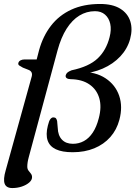

<svg xmlns="http://www.w3.org/2000/svg" viewBox="-27 -755 683 968"><path d="M1.7 103.8 131.5 -364.2Q136.7 -379.6 132.4 -389.2Q128.1 -398.8 115.7 -403.2L88.3 -414Q77.1 -419.9 70.1 -424.8Q63.1 -429.8 65.8 -438.3Q68.2 -446.4 76.7 -450.8Q85.2 -455.3 96.7 -455.3H175.5L152.1 -432.8L169.9 -501.6Q189.6 -573.1 230.1 -625.4Q270.6 -677.8 332.5 -706.4Q394.4 -735 477.6 -735Q540.2 -735 578.5 -711.7Q616.7 -688.3 629.7 -648.3Q642.7 -608.3 628.9 -557.9Q615.5 -509.1 579.6 -470.7Q543.7 -432.3 490.9 -409.2Q438 -386.1 374.2 -382.4L377.7 -393.2Q455.1 -393.5 505.1 -360.3Q555.1 -327.1 573.9 -272.1Q592.6 -217 574.9 -151.1Q561.6 -100.6 529.1 -63.9Q496.5 -27.2 448.3 -7.3Q400 12.5 339.5 12.5Q286.4 12.5 254.9 -2.3Q223.3 -17.1 213.2 -46.8Q203 -76.4 214.2 -121.4Q220.1 -146.5 227.2 -154.9Q234.2 -163.2 241.7 -163.2Q251.4 -163.2 255.4 -158Q259.4 -152.8 261 -144.6L264.1 -110.1Q265.3 -72.1 285.2 -51.1Q305.1 -30 340.6 -30Q370.7 -30 396.1 -43.9Q421.5 -57.7 440.7 -86.5Q459.9 -115.2 471.2 -159.6Q486.3 -216.6 473.4 -260.4Q460.4 -304.3 423.6 -329.5Q386.8 -354.8 330 -355.7Q316 -356 309.1 -361.1Q302.1 -366.3 304.5 -376.1Q306.9 -383.9 313 -389.3Q319 -394.7 333.9 -400.6Q421.6 -419 465.3 -460.4Q509 -501.8 525.6 -568.1Q535.2 -605.3 528.8 -634.8Q522.3 -664.3 502.5 -681.4Q482.7 -698.6 452 -698.6Q409.3 -698.6 373.1 -676.4Q336.8 -654.2 308.8 -610.3Q280.8 -566.4 263.1 -501L118.2 36.5Q114.2 51.1 112.4 62.8Q110.6 74.6 110.6 84.6Q110.6 97.1 116.6 105Q122.5 112.9 128.6 120.3Q134.6 127.7 134.6 138.4Q134.6 152.7 120.2 165.3Q105.8 177.8 83.1 185.5Q60.4 193.1 35 193.1Q4.6 193.1 -3.5 171.2Q-11.6 149.3 1.7 103.8Z"/></svg>

Font: Fraunces Wonky
Style: Italic
Weight: 900
Italic angle: -16°
Version: Version 1.000;[b76b70a41]